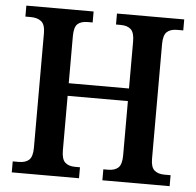

<svg xmlns="http://www.w3.org/2000/svg" viewBox="-51 -766 836 819"><g transform="rotate(5 366.5 -357.0)"><path d="M29 -47H55Q84 -47 99 -61Q114 -75 114 -113V-603Q114 -640 97.5 -653.5Q81 -667 52 -667H29V-714H317V-667H296Q267 -667 252.5 -653.5Q238 -640 238 -602V-400H496V-601Q496 -639 481 -653Q466 -667 437 -667H417V-714H705V-667H679Q650 -667 635 -653Q620 -639 620 -601V-110Q620 -74 635.5 -60.5Q651 -47 679 -47H705V0H417V-47H437Q466 -47 481 -61Q496 -75 496 -114V-346H238V-113Q238 -75 253 -61Q268 -47 296 -47H317V0H29Z"/></g></svg>

Font: Noto Serif NarrowSemiBold
Style: Regular
Weight: 600
Width: 4
Designer: Monotype Design Team
Foundry: Monotype Imaging Inc.
Version: Version 1.001